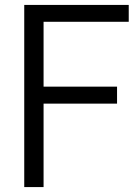

<svg xmlns="http://www.w3.org/2000/svg" viewBox="-20 -760 559 780"><path d="M78.5 0V-740H503V-671.5H157V-408H455.5V-339H157V0Z"/></svg>

Font: Encode Sans SemiCondensed SemiCondensed
Style: Regular
Weight: 400
Width: 4
Designer: Multiple Designers
Foundry: Impallari Type
Version: Version 3.000; ttfautohint (v1.8.3) -l 8 -r 50 -G 200 -x 14 